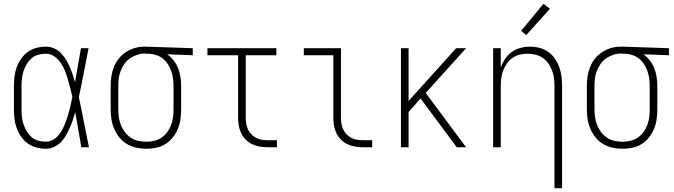

<svg xmlns="http://www.w3.org/2000/svg" viewBox="-20 -773 3540 1008"><path d="M221 8Q196 8 171 1.5Q146 -5 125.5 -20Q105 -35 90.5 -56Q76 -77 67.5 -100.5Q59 -124 56 -149.5Q53 -175 53 -200V-320Q53 -345 56 -370.5Q59 -396 67.5 -419.5Q76 -443 90.5 -464Q105 -485 125.5 -500Q146 -515 171 -521.5Q196 -528 221 -528Q243 -528 263 -519.5Q283 -511 298.5 -495.5Q314 -480 325.5 -461.5Q337 -443 345.5 -423.5Q354 -404 361 -383.5Q368 -363 374 -342Q382 -387 389.5 -431.5Q397 -476 405 -520H445Q432 -456 420 -391.5Q408 -327 394 -263Q408 -198 420.5 -132Q433 -66 447 0H407Q399 -46 391 -92Q383 -138 375 -184Q369 -163 362 -142Q355 -121 346 -101Q337 -81 326 -61.5Q315 -42 299.5 -26.5Q284 -11 263.5 -1.5Q243 8 221 8ZM221 -29Q245 -29 265.5 -43.5Q286 -58 299 -79Q312 -100 321 -122.5Q330 -145 337 -168.5Q344 -192 349.5 -216Q355 -240 360 -264Q355 -287 349 -310Q343 -333 336.5 -356Q330 -379 321 -401.5Q312 -424 298.5 -443.5Q285 -463 265 -477Q245 -491 221 -491Q201 -491 181 -485.5Q161 -480 146 -467Q131 -454 120.5 -436.5Q110 -419 103.5 -399.5Q97 -380 95 -360Q93 -340 93 -320V-200Q93 -180 95 -160Q97 -140 103.5 -120.5Q110 -101 120.5 -83.5Q131 -66 146 -53Q161 -40 181 -34.5Q201 -29 221 -29Z M749 8Q723 8 696.5 2.5Q670 -3 647 -16.5Q624 -30 607 -51Q590 -72 579.5 -96.5Q569 -121 565 -147Q561 -173 561 -200V-320Q561 -346 564.5 -371Q568 -396 577.5 -420Q587 -444 603 -464.5Q619 -485 640.5 -499Q662 -513 686.5 -520.5Q711 -528 737 -528Q740 -528 743.5 -528Q747 -528 750 -528L992 -520V-483L858 -488Q877 -474 892 -455Q907 -436 915.5 -413.5Q924 -391 927.5 -367.5Q931 -344 931 -320V-200Q931 -174 927.5 -148Q924 -122 914 -97.5Q904 -73 887.5 -52Q871 -31 849 -17Q827 -3 801 2.5Q775 8 749 8ZM749 -29Q770 -29 791 -34Q812 -39 829 -51Q846 -63 858.5 -80Q871 -97 878.5 -117Q886 -137 888.5 -158Q891 -179 891 -200V-320Q891 -340 888.5 -360Q886 -380 879.5 -398.5Q873 -417 862.5 -434Q852 -451 836.5 -464Q821 -477 801.5 -483.5Q782 -490 763 -491H750Q747 -491 744.5 -491.5Q742 -492 740 -492Q719 -492 699 -485Q679 -478 662 -466.5Q645 -455 633 -437.5Q621 -420 613.5 -401Q606 -382 603.5 -361.5Q601 -341 601 -320V-200Q601 -179 604 -157.5Q607 -136 615 -116Q623 -96 636 -79Q649 -62 667 -50Q685 -38 706.5 -33.5Q728 -29 749 -29Z M1385 0Q1364 0 1343.5 -3.5Q1323 -7 1304 -16Q1285 -25 1270 -40Q1255 -55 1246 -74Q1237 -93 1233.5 -113.5Q1230 -134 1230 -155V-483H1069V-520H1431V-483H1270V-155Q1270 -139 1272.5 -123.5Q1275 -108 1281.5 -94Q1288 -80 1299 -68.5Q1310 -57 1324 -49.5Q1338 -42 1353.5 -39.5Q1369 -37 1385 -37H1434V0Z M1885 0Q1864 0 1843.5 -3.5Q1823 -7 1804 -16Q1785 -25 1770 -40Q1755 -55 1746 -74Q1737 -93 1733.5 -113.5Q1730 -134 1730 -155V-483H1575V-520H1770V-155Q1770 -139 1772.5 -123.5Q1775 -108 1781.5 -94Q1788 -80 1799 -68.5Q1810 -57 1824 -49.5Q1838 -42 1853.5 -39.5Q1869 -37 1885 -37H1934V0Z M2085 0V-520H2125V-243L2375 -520H2427L2215 -285L2427 0H2378L2188 -256L2125 -185V0Z M2891 215V-320Q2891 -341 2888.5 -362Q2886 -383 2878.5 -402.5Q2871 -422 2859 -439.5Q2847 -457 2829.5 -469Q2812 -481 2791.5 -486Q2771 -491 2750 -491Q2729 -491 2708.5 -486Q2688 -481 2670.5 -469Q2653 -457 2641 -439.5Q2629 -422 2621.5 -402.5Q2614 -383 2611.5 -362Q2609 -341 2609 -320V0H2569V-520H2609V-418Q2617 -442 2631.5 -463.5Q2646 -485 2666.5 -500Q2687 -515 2712 -521.5Q2737 -528 2763 -528Q2788 -528 2813 -521.5Q2838 -515 2858.5 -500.5Q2879 -486 2893.5 -464.5Q2908 -443 2916.5 -419.5Q2925 -396 2928 -370.5Q2931 -345 2931 -320V215ZM2743 -589 2716 -611 2833 -753 2867 -727Z M3249 8Q3223 8 3196.5 2.5Q3170 -3 3147 -16.5Q3124 -30 3107 -51Q3090 -72 3079.5 -96.5Q3069 -121 3065 -147Q3061 -173 3061 -200V-320Q3061 -346 3064.5 -371Q3068 -396 3077.5 -420Q3087 -444 3103 -464.5Q3119 -485 3140.5 -499Q3162 -513 3186.5 -520.5Q3211 -528 3237 -528Q3240 -528 3243.5 -528Q3247 -528 3250 -528L3492 -520V-483L3358 -488Q3377 -474 3392 -455Q3407 -436 3415.5 -413.5Q3424 -391 3427.5 -367.5Q3431 -344 3431 -320V-200Q3431 -174 3427.5 -148Q3424 -122 3414 -97.5Q3404 -73 3387.5 -52Q3371 -31 3349 -17Q3327 -3 3301 2.5Q3275 8 3249 8ZM3249 -29Q3270 -29 3291 -34Q3312 -39 3329 -51Q3346 -63 3358.5 -80Q3371 -97 3378.5 -117Q3386 -137 3388.5 -158Q3391 -179 3391 -200V-320Q3391 -340 3388.5 -360Q3386 -380 3379.5 -398.5Q3373 -417 3362.5 -434Q3352 -451 3336.5 -464Q3321 -477 3301.5 -483.5Q3282 -490 3263 -491H3250Q3247 -491 3244.5 -491.5Q3242 -492 3240 -492Q3219 -492 3199 -485Q3179 -478 3162 -466.5Q3145 -455 3133 -437.5Q3121 -420 3113.5 -401Q3106 -382 3103.5 -361.5Q3101 -341 3101 -320V-200Q3101 -179 3104 -157.5Q3107 -136 3115 -116Q3123 -96 3136 -79Q3149 -62 3167 -50Q3185 -38 3206.5 -33.5Q3228 -29 3249 -29Z"/></svg>

Font: Iosevka SS04 Extralight
Style: Regular
Weight: 200
Monospace: yes
Designer: Belleve Invis
Foundry: Belleve Invis
Version: Version 19.0.0; ttfautohint (v1.8.4)